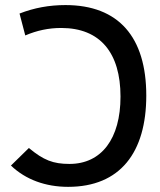

<svg xmlns="http://www.w3.org/2000/svg" viewBox="-20 -723 626 753"><path d="M247.1 9.8C451.2 9.8 553.7 -125 553.7 -348.1C553.7 -577.6 445.3 -703.1 236.8 -703.1C173.3 -703.1 114.3 -692.4 56.6 -669.9L79.1 -584C125 -603.5 170.4 -613.3 220.2 -613.3C373.5 -613.3 452.6 -515.1 452.6 -344.2C452.6 -179.2 378.4 -80.1 252.4 -80.1C188.5 -80.1 150.9 -94.7 93.3 -142.6L22.9 -73.7C81.1 -18.1 159.2 9.8 247.1 9.8Z"/></svg>

Font: Cascadia Code PL
Style: Regular
Weight: 400
Monospace: yes
Designer: Aaron Bell
Foundry: Saja Typeworks
Version: Version 2404.023